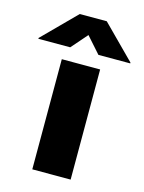

<svg xmlns="http://www.w3.org/2000/svg" viewBox="-195 -824 671 893"><g transform="rotate(15 141.0 -377.5)"><path d="M49.8 -530.3H234.4V0H49.8ZM140.6 -670.9 73.2 -593.8H-80.1V-597.7L76.2 -754.9H206.1L362.3 -597.7V-593.8H209Z"/></g></svg>

Font: Pretendard JP Black
Style: Regular
Weight: 900
Designer: Base glyphs from Inter by Rasmus Andersson; Hangeul glyphs from Noto Sans CJK(Source Han Sans) by Jang Soo-young and Kan
Foundry: Kil Hyung-jin
Version: Version 1.309